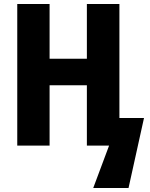

<svg xmlns="http://www.w3.org/2000/svg" viewBox="-20 -734 755 968"><path d="M582 -139H706L628 214H450L530 0H418V-304H230V0H67V-714H230V-438H418V-714H582Z"/></svg>

Font: Noto Sans Display SemiCondensed Extra
Style: Regular
Weight: 800
Width: 4
Designer: Monotype Design Team
Foundry: Monotype Imaging Inc.
Version: Version 1.900